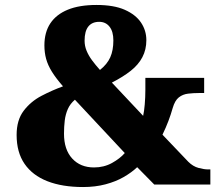

<svg xmlns="http://www.w3.org/2000/svg" viewBox="-20 -744 884 774"><path d="M315 10Q231 10 171 -13.5Q111 -37 79 -83.5Q47 -130 47 -200Q47 -260 75.5 -297.5Q104 -335 147 -357.5Q190 -380 234 -396Q206 -428 189.5 -454.5Q173 -481 166 -506.5Q159 -532 159 -561Q159 -614 183 -650Q207 -686 253.5 -705Q300 -724 369 -724Q439 -724 483 -704.5Q527 -685 548.5 -653Q570 -621 570 -582Q570 -544 554 -513.5Q538 -483 507 -458.5Q476 -434 431 -411L557 -277Q561 -294 563.5 -323Q566 -352 566 -382V-430H803V-369H782Q760 -369 738.5 -366.5Q717 -364 701 -351.5Q685 -339 676 -308Q669 -283 659 -256.5Q649 -230 635 -201L739 -92Q758 -73 780.5 -67Q803 -61 819 -61H828V0H602L533 -70Q511 -49 479 -30.5Q447 -12 405.5 -1Q364 10 315 10ZM359 -69Q399 -69 431.5 -87Q464 -105 483 -127L282 -342Q263 -326 253.5 -304.5Q244 -283 241 -258Q238 -233 238 -205Q238 -141 271 -105Q304 -69 359 -69ZM383 -462Q412 -485 424.5 -513Q437 -541 437 -581Q437 -617 421.5 -636.5Q406 -656 380 -656Q351 -656 336 -637Q321 -618 321 -580Q321 -559 329 -539.5Q337 -520 351 -501Q365 -482 383 -462Z"/></svg>

Font: Noto Serif Armenian Black
Style: Regular
Weight: 900
Version: Version 2.007